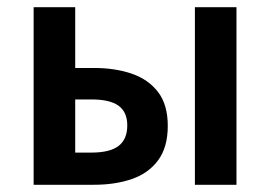

<svg xmlns="http://www.w3.org/2000/svg" viewBox="-20 -511 747 531"><path d="M73 0V-491H188V-323H240Q299 -323 345 -307Q391 -291 417.5 -256Q444 -221 444 -163Q444 -104 417.5 -68Q391 -32 345 -16Q299 0 240 0ZM188 -89H233Q284 -89 308 -107.5Q332 -126 332 -164Q332 -201 308 -218.5Q284 -236 233 -236H188ZM519 0V-491H634V0Z"/></svg>

Font: Source Sans 3 SemiBold
Style: Regular
Weight: 600
Designer: Paul D. Hunt
Foundry: Adobe
Version: Version 3.046;hotconv 1.0.118;makeotfexe 2.5.65603